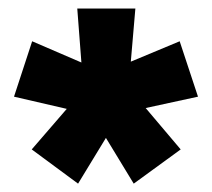

<svg xmlns="http://www.w3.org/2000/svg" viewBox="-20 -756 502 455"><path d="M165 -320.8 55.2 -401.9 138.2 -498 13.2 -526.9 56.2 -658.2 172.9 -607.9 163.1 -735.8H300.8L290 -609.9L405.8 -658.2L449.2 -526.9L325.2 -500L408.2 -401.9L296.9 -320.8L231 -429.2Z"/></svg>

Font: Mulish ExtraBlack
Style: Regular
Weight: 1000
Designer: Vernon Adams
Foundry: Vernon Adams
Version: Version 3.603; ttfautohint (v1.8.3)